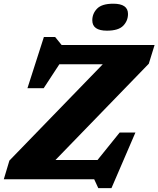

<svg xmlns="http://www.w3.org/2000/svg" viewBox="-23 -944 834 1011"><path d="M791 -707 760.5 -608.5 269 -101.5H490.5L607 -246H690L564 46.5H494.5L473 0H-3L26.5 -98.5L518 -605.5H289.5L207 -479.5H121.5L208 -749H267.5L301.5 -707ZM540 -782.5Q463 -782.5 463 -837Q463 -872.5 488.2 -898.5Q513.5 -924.5 573.5 -924.5Q651 -924.5 651 -870.5Q651 -834.5 625.8 -808.5Q600.5 -782.5 540 -782.5Z"/></svg>

Font: Newsreader 6pt
Style: Bold Italic
Weight: 700
Italic angle: -17°
Designer: Hugues Gentile
Foundry: Production Type
Version: Version 1.003; ttfautohint (v1.8.3)